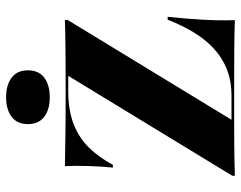

<svg xmlns="http://www.w3.org/2000/svg" viewBox="-102 -707 809 645"><g transform="rotate(-90 302.5 -384.5)"><path d="M34.7 0V-8.9L370.2 -559.7H317.7Q254.8 -559.7 208.9 -541.9Q162.9 -524.2 129.8 -490.7Q96.8 -457.3 71 -409.7H62.1Q66.1 -452.4 67.3 -493.1Q68.5 -533.9 66.9 -571Q108.1 -570.2 163.3 -569.4Q218.5 -568.5 302.4 -568.5H358.1Q404.8 -568.5 458.5 -569Q512.1 -569.4 558.1 -571V-562.1L222.6 -11.3H304Q352.4 -11.3 391.5 -26.6Q430.6 -41.9 461.7 -70.6Q492.7 -99.2 516.5 -138.7Q540.3 -178.2 558.9 -225.8H568.5Q562.1 -166.1 558.9 -109.3Q555.6 -52.4 557.3 0Q515.3 -1.6 458.1 -2Q400.8 -2.4 315.3 -2.4H236.3Q187.9 -2.4 134.7 -2Q81.5 -1.6 34.7 0ZM298.4 -621.8Q257.3 -621.8 232.7 -640.3Q208.1 -658.9 208.1 -695.2Q208.1 -731.5 232.7 -750Q257.3 -768.5 298.4 -768.5Q339.5 -768.5 364.1 -750Q388.7 -731.5 388.7 -695.2Q388.7 -658.9 364.1 -640.3Q339.5 -621.8 298.4 -621.8Z"/></g></svg>

Font: Playfair 144pt SemiExpanded Black
Style: Regular
Weight: 900
Width: 6
Designer: Claus Eggers Sørensen
Foundry: Claus Eggers Sørensen
Version: Version 2.203